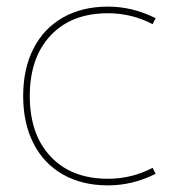

<svg xmlns="http://www.w3.org/2000/svg" viewBox="-20 -550 569 580"><path d="M50 -260Q50 -342 81 -403Q112 -464 170 -497Q228 -530 306 -530Q381 -530 450 -495L441 -477Q378 -510 306 -510Q196 -510 133 -443Q70 -376 70 -260Q70 -144 133 -77Q196 -10 306 -10Q378 -10 441 -43L450 -25Q381 10 306 10Q228 10 170 -23Q112 -56 81 -117Q50 -178 50 -260Z"/></svg>

Font: Enso Thin
Style: Regular
Weight: 100
Designer: Coji Morishita
Foundry: UNDERFOREST DESIGN
Version: Version 1.000